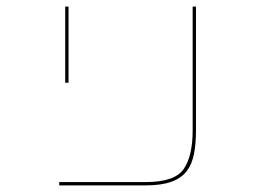

<svg xmlns="http://www.w3.org/2000/svg" viewBox="-20 -650 784 580"><path d="M187 -400H177V-630H187ZM420 -90H159V-100H420Q508 -100 535 -139.5Q562 -179 562 -256V-630H572V-256Q572 -216 566 -185Q560 -154 544 -133Q528 -112 498 -101Q468 -90 420 -90Z"/></svg>

Font: Bungee Hairline
Style: Regular
Weight: 400
Designer: David Jonathan Ross
Foundry: David Jonathan Ross
Version: Version 1.001;PS 1.0;hotconv 1.0.72;makeotf.lib2.5.5900